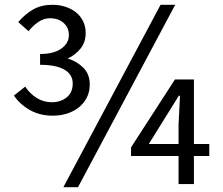

<svg xmlns="http://www.w3.org/2000/svg" viewBox="-20 -767 929 800"><path d="M709 -436H788V-167H852V-117H788V0H724V-117H526V-153ZM85 -406Q105 -376 133.5 -358.5Q162 -341 196 -341Q232 -341 257.5 -361Q283 -381 283 -419Q283 -457 248 -477Q213 -497 147 -497V-542Q204 -542 235.5 -564.5Q267 -587 267 -621Q267 -652 245 -671.5Q223 -691 188 -691Q163 -691 140 -675.5Q117 -660 99 -637L56 -675Q84 -708 118 -727.5Q152 -747 198 -747Q227 -747 252 -739Q277 -731 296 -716Q315 -701 326 -679Q337 -657 337 -630Q337 -591 315.5 -564.5Q294 -538 262 -523Q298 -513 326 -486Q354 -459 354 -415Q354 -385 342 -361Q330 -337 309 -320Q288 -303 260 -294Q232 -285 200 -285Q146 -285 104.5 -308.5Q63 -332 38 -369ZM649 -747H710L305 13H244ZM724 -167V-247L730 -368H725L600 -167Z"/></svg>

Font: Kinto Sans
Style: Regular
Weight: 400
Designer: Authors: Ryoko NISHIZUKA  (kana & ideographs); Paul D. Hunt (Latin, Greek & Cyrillic); Wenlong ZHANG  (bopomofo); Sandol
Foundry: Adobe Systems Incorporated, ookami Inc.
Version: Version 0.001